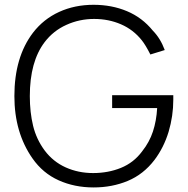

<svg xmlns="http://www.w3.org/2000/svg" viewBox="-20 -786 802 821"><path d="M721 -379V-359.5Q721 -290 701 -222.5Q680.5 -155 640.5 -102Q593.5 -40.5 526.5 -12.5Q459.5 15.5 380 15.5Q298.5 15.5 230.8 -15Q163 -45.5 119 -108.5Q41.5 -219 41.5 -375Q41.5 -541.5 121 -646Q166 -704.5 232.8 -735Q299.5 -765.5 380 -765.5Q458 -765.5 523 -738.2Q588 -711 633.5 -655Q666 -622 684.5 -572L623 -553Q602.5 -593.5 586.5 -613.5Q550.5 -659 497.5 -682Q444.5 -705 382.5 -705Q319.5 -705 263.5 -679.5Q208 -654.5 171 -606Q107.5 -522.5 107.5 -375Q107.5 -306 121.5 -248.2Q135.5 -190.5 171 -142.5Q207 -94.5 261 -70.2Q315 -46 378 -46Q442.5 -46 497.2 -68.2Q552 -90.5 587.5 -138.5Q619 -178 634 -223.8Q649 -269.5 652 -324H459.5V-379Z"/></svg>

Font: Russisch Sans Light
Style: Regular
Weight: 300
Designer: Michael Sharanda (font) & Cristiano Sobral (main changes)
Foundry: Michael Sharanda
Version: Version 2.00;September 8, 2020;FontCreator 13.0.0.2681 64-bi